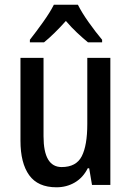

<svg xmlns="http://www.w3.org/2000/svg" viewBox="-20 -837 559 816"><path d="M449 -591V-51H371L359 -122H353Q333 -82 298 -61.5Q263 -41 220 -41Q141 -41 104 -92.5Q67 -144 67 -239V-591H165V-258Q165 -127 242 -127Q304 -127 327.5 -173Q351 -219 351 -310V-591ZM311 -817Q328 -783 357.5 -741.5Q387 -700 414 -668V-657H354Q332 -675 307.5 -698Q283 -721 260 -748Q236 -721 211.5 -697Q187 -673 167 -657H107V-668Q133 -701 163 -743Q193 -785 209 -817Z"/></svg>

Font: Noto Sans Tamil UI Condensed Medium
Style: Regular
Weight: 500
Width: 3
Designer: Jelle Bosma - Monotype Design Team
Foundry: Monotype Imaging Inc.
Version: Version 2.004; ttfautohint (v1.8.4.7-5d5b)